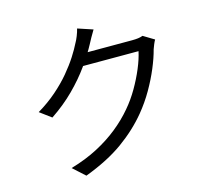

<svg xmlns="http://www.w3.org/2000/svg" viewBox="-118 -946 1235 1131"><g transform="rotate(-15 500.0 -381.0)"><path d="M871.7 -625.5Q865.4 -615 859.1 -599.6Q852.9 -584.2 848.6 -572.2Q835.6 -522 810.7 -462.7Q785.9 -403.5 751 -342.9Q716.1 -282.2 671.3 -227.7Q603.2 -144.8 508.4 -76.4Q413.6 -8.1 273.2 44.5L200.6 -21.3Q292.7 -48.2 365.7 -86.6Q438.7 -125 496.9 -171.9Q555 -218.7 600.1 -272.2Q639.4 -318.2 671.5 -373.3Q703.6 -428.5 726.7 -483.7Q749.9 -539 759.5 -584.4H389.1L421.1 -656.2Q433.3 -656.2 466.2 -656.2Q499 -656.2 541.5 -656.2Q583.9 -656.2 625.9 -656.2Q668 -656.2 699.3 -656.2Q730.6 -656.2 740 -656.2Q760.1 -656.2 776.9 -658.4Q793.7 -660.7 805.4 -665.5ZM536.7 -776.5Q524.2 -756.9 512.1 -734.5Q500.1 -712.1 492.5 -698.1Q463.2 -643 418 -579.7Q372.9 -516.3 310.8 -454.1Q248.7 -391.8 168.3 -338.1L98.7 -389.7Q163.5 -428.3 214.7 -473Q266 -517.8 304.4 -563.6Q342.8 -609.5 370 -651.9Q397.1 -694.3 413.4 -727.7Q421.3 -740.8 430.7 -764.3Q440.1 -787.8 444.4 -807.1Z"/></g></svg>

Font: Shanggu Sans SC VF
Style: Regular
Weight: 250
Designer: GuiWonder
Version: Version 1.021